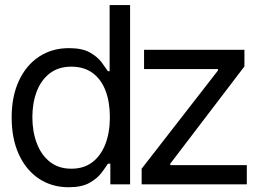

<svg xmlns="http://www.w3.org/2000/svg" viewBox="-20 -748 1051 779"><path d="M258.8 11.7Q190.4 11.7 138.2 -22.9Q85.9 -57.6 56.6 -121.3Q27.3 -185.1 27.3 -271.5Q27.3 -357.4 56.9 -420.7Q86.4 -483.9 138.7 -518.3Q190.9 -552.7 259.8 -552.7Q313.5 -552.7 344.5 -535.2Q375.5 -517.6 392.1 -495.4Q408.7 -473.1 418 -459H424.8V-727.5H507.8V0H427.7V-84H418Q408.7 -69.3 391.6 -46.6Q374.5 -23.9 343 -6.1Q311.5 11.7 258.8 11.7ZM269.5 -63.5Q320.3 -63.5 355 -90.1Q389.6 -116.7 407.7 -163.8Q425.8 -210.9 425.8 -272.5Q425.8 -334 408.2 -380.1Q390.6 -426.3 355.7 -451.9Q320.8 -477.5 269.5 -477.5Q216.8 -477.5 181.6 -450.2Q146.5 -422.9 128.9 -376.5Q111.3 -330.1 111.3 -272.5Q111.3 -214.4 129.2 -167Q147 -119.6 182.1 -91.6Q217.3 -63.5 269.5 -63.5ZM554.7 0V-63.5L864.3 -461.9V-467.8H564.5V-545.9H971.7V-478.5L670.9 -84V-78.1H981.4V0Z"/></svg>

Font: Inter Tight
Style: Regular
Weight: 400
Designer: Rasmus Andersson
Foundry: rsms
Version: Version 3.002